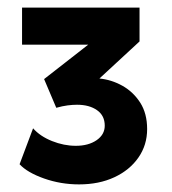

<svg xmlns="http://www.w3.org/2000/svg" viewBox="-20 -836 452 505"><path d="M188 -351Q140 -351 96 -366.5Q52 -382 31.5 -404L67 -498.5Q85.5 -477.5 116.8 -465Q148 -452.5 179.5 -452.5Q212.5 -452.5 234 -467.2Q255.5 -482 255.5 -505.5Q255.5 -532 235.2 -546.2Q215 -560.5 182.5 -560.5Q171.5 -560.5 157.8 -558.8Q144 -557 128 -552.5L96 -628L212 -718.5H38V-816H347V-727L241.5 -629.5Q273 -626.5 301.8 -610.5Q330.5 -594.5 348.8 -566Q367 -537.5 367 -496.5Q367 -454.5 344 -421.5Q321 -388.5 280.8 -369.8Q240.5 -351 188 -351Z"/></svg>

Font: Geologica ExtraBold
Style: Regular
Weight: 800
Designer: Sindre Bremnes, Frode Helland
Foundry: Monokrom Skriftforlag AS
Version: Version 1.010;gftools[0.9.28]